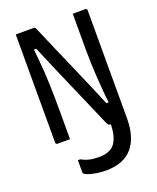

<svg xmlns="http://www.w3.org/2000/svg" viewBox="-170 -800 940 1149"><g transform="rotate(-20 300.0 -225.0)"><path d="M293 160Q338 160 367.5 142.5Q397 125 410 86Q423 52 424 0Q415 0 410 -3.5Q405 -7 398 -23Q374 -79 345 -146Q316 -213 283.5 -287.5Q251 -362 217 -441Q188 -508 159 -578H144Q148 -543 151 -511Q155 -470 157.5 -429.5Q160 -389 161.5 -347Q163 -305 163.5 -259Q164 -213 164 -161Q164 -126 164 -83Q164 -40 164 0H84Q81 0 78.5 -1.5Q76 -3 74.5 -5Q73 -7 73 -11V-700H185Q189 -700 192.5 -698.5Q196 -697 199 -692.5Q202 -688 206 -677Q214 -658 228.5 -624.5Q243 -591 262 -546.5Q281 -502 304 -450Q327 -398 351.5 -341Q376 -284 401 -226Q422 -176 442 -128H457Q451 -172 448 -212Q444 -259 441.5 -302.5Q439 -346 437.5 -386Q436 -426 436 -465.5Q436 -505 436 -545V-700H516Q521 -700 524 -697Q527 -694 527 -689V0Q527 60 513 106.5Q499 153 471.5 185Q444 217 402 233.5Q360 250 304 250Q273 250 244.5 245.5Q216 241 195.5 234Q175 227 168 220Q167 218 166 216Q165 214 165 212V134H180Q205 148 231 154Q257 160 293 160Z"/></g></svg>

Font: Code D OnePiece
Style: Regular
Weight: 400
Version: Version 1.085; ttfautohint (v1.8.4.7-5d5b);Nerd Fonts 3.0.2